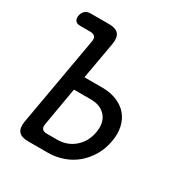

<svg xmlns="http://www.w3.org/2000/svg" viewBox="-170 -858 939 987"><g transform="rotate(30 300.0 -365.0)"><path d="M221 -430H326Q375 -430 413 -414.5Q451 -399 475 -371Q499 -343 508 -303Q517 -263 508 -215Q499 -167 476 -127.5Q453 -88 419.5 -59.5Q386 -31 342.5 -15.5Q299 0 250 0H135Q94 0 78 -19.5Q62 -39 69 -80L162 -608Q166 -628 157.5 -638Q149 -648 129 -648H70Q50 -648 41.5 -658.5Q33 -669 36 -689Q40 -709 52.5 -719.5Q65 -730 85 -730H194Q235 -730 251 -710.5Q267 -691 260 -650ZM167 -122Q163 -102 171 -92Q179 -82 199 -82H259Q319 -82 361.5 -118.5Q404 -155 415 -215Q426 -275 396 -311.5Q366 -348 306 -348H206Z"/></g></svg>

Font: Maple Mono Normal NL
Style: Italic
Weight: 400
Italic angle: -10°
Monospace: yes
Designer: subframe7536
Version: Version 7.000